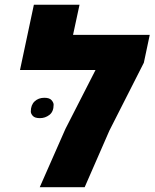

<svg xmlns="http://www.w3.org/2000/svg" viewBox="-20 -777 642 797"><path d="M145 0 251.5 -241.7 376.5 -486.3H63L120.6 -757.3H310.1L283.2 -632.3H601.6L577.1 -516.6L434.1 -234.9L331.5 0ZM146 -286.6Q124.5 -286.6 116.2 -295.9Q107.9 -305.2 107.9 -314Q107.9 -341.3 123.8 -356.2Q139.6 -371.1 164.1 -371.1Q185.5 -371.1 194.1 -361.1Q202.6 -351.1 202.6 -342.3Q202.6 -313.5 185.1 -300Q167.5 -286.6 146 -286.6Z"/></svg>

Font: Open Sans ExtraBold
Style: Italic
Weight: 800
Italic angle: -12°
Designer: Monotype Design Team
Foundry: Monotype Imaging Inc.
Version: Version 3.000; ttfautohint (v1.8.4)